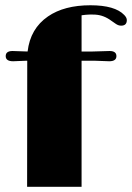

<svg xmlns="http://www.w3.org/2000/svg" viewBox="-20 -720 509 740"><path d="M400.9 -483.9 348.6 -485.8H294.4V0H84.5L85 -485.8H77.1L30.8 -483.9Q2 -483.9 2 -503.7Q2 -523.4 28.3 -523.4L86.4 -521.5Q96.7 -609.9 165 -656.7Q227.5 -699.7 328.6 -699.7Q423.3 -699.7 459 -662.1Q468.8 -651.9 468.8 -642.6Q468.8 -621.1 446.8 -621.1Q436 -621.1 425.8 -628.4L408.2 -640.6Q379.9 -661.6 347.2 -663.6Q338.4 -664.1 328.9 -664.1Q319.3 -664.1 311 -663.1Q302.7 -662.1 294.4 -661.1V-521.5H336.9L402.3 -523.4Q428.7 -523.4 428.7 -503.7Q428.7 -483.9 400.9 -483.9Z"/></svg>

Font: Limelight
Style: Regular
Weight: 400
Designer: Nicole Fally
Foundry: Nicole Fally
Version: Version 1.002